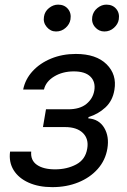

<svg xmlns="http://www.w3.org/2000/svg" viewBox="-20 -781 536 813"><path d="M22.7 -139.2H112.2Q108.7 -102.3 136.2 -83.1Q163.7 -63.9 213.1 -63.9Q263.5 -63.9 302.7 -84.7Q342 -105.5 349.4 -152Q356.5 -192.8 331 -217.9Q305.4 -242.9 255.7 -242.9H161.9L174.7 -318.2H268.5Q318.2 -318.2 345.9 -340.9Q373.6 -363.6 379.3 -397.7Q385.3 -434.3 362.9 -456.5Q340.6 -478.7 292.6 -478.7Q245 -478.7 209.5 -457.2Q174 -435.7 166.2 -402H78.1Q87 -446 118.3 -479.9Q149.5 -513.8 196.9 -533.2Q244.3 -552.6 301.1 -552.6Q387.1 -552.6 431.3 -508.9Q475.5 -465.2 464.5 -400.6Q457 -354.4 426.3 -326Q395.6 -297.6 355.1 -285.5L353.7 -279.8Q399.1 -276.6 421.2 -239.9Q443.2 -203.1 434.7 -152Q426.5 -102.3 393.8 -65.5Q361.2 -28.8 311.4 -8.7Q261.7 11.4 201.7 11.4Q143.8 11.4 101.4 -7.6Q58.9 -26.6 37.8 -60.5Q16.7 -94.5 22.7 -139.2ZM421.9 -647.7Q398.4 -647.7 382.5 -666.2Q366.5 -684.7 370.7 -710.2Q374.6 -732.6 392.4 -747Q410.2 -761.4 430.4 -761.4Q457 -761.4 472.1 -743.4Q487.2 -725.5 483 -698.9Q479.8 -678.6 462.5 -663.2Q445.3 -647.7 421.9 -647.7ZM217.3 -647.7Q193.9 -647.7 177.9 -666.7Q161.9 -685.7 166.2 -710.2Q169.4 -732.6 187.5 -747Q205.6 -761.4 225.9 -761.4Q252.5 -761.4 267.6 -743.4Q282.7 -725.5 278.4 -698.9Q275.2 -678.6 258 -663.2Q240.8 -647.7 217.3 -647.7Z"/></svg>

Font: Inter UI
Style: Italic
Weight: 400
Italic angle: -9.39999°
Designer: Rasmus Andersson
Foundry: rsms
Version: 3.2;8d6f07862